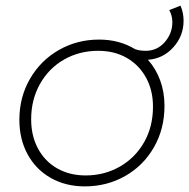

<svg xmlns="http://www.w3.org/2000/svg" viewBox="-20 -663 674 684"><path d="M634 -589Q634 -535 597.5 -494.5Q561 -454 507 -450Q535 -419 550.5 -377Q566 -335 566 -286Q566 -204 528.5 -138.5Q491 -73 426 -36Q361 1 282 1Q214 1 161 -29Q108 -59 78.5 -113Q49 -167 49 -236Q49 -317 87 -382.5Q125 -448 190 -485Q255 -522 333 -522Q405 -522 461 -488Q477 -482 499 -482Q540 -482 567 -513Q594 -544 594 -584Q594 -607 583 -627L623 -643Q634 -618 634 -589ZM525 -283Q525 -341 500.5 -386Q476 -431 432 -456.5Q388 -482 330 -482Q263 -482 208.5 -451Q154 -420 122.5 -364Q91 -308 91 -238Q91 -179 115.5 -133.5Q140 -88 184 -63Q228 -38 285 -38Q352 -38 407 -69.5Q462 -101 493.5 -156.5Q525 -212 525 -283Z"/></svg>

Font: Gontserrat ExtraLight
Style: Italic
Weight: 275
Italic angle: -11.3°
Designer: Julieta Ulanovsky
Foundry: Julieta Ulanovsky
Version: Version 6.001